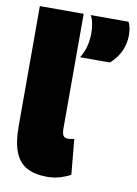

<svg xmlns="http://www.w3.org/2000/svg" viewBox="-85 -796 617 863"><g transform="rotate(10 223.5 -365.0)"><path d="M226 -740V-215Q226 -199 229.5 -190Q233 -181 239.5 -178Q246 -175 254 -175Q259 -175 266.5 -176Q274 -177 282 -179L297 -18Q278 -7 250.5 1.5Q223 10 190 10Q134 10 97.5 -10Q61 -30 43.5 -74.5Q26 -119 26 -190V-740ZM244 -545Q262 -575 268.5 -603.5Q275 -632 275 -660Q275 -684 270.5 -706Q266 -728 258 -740H431Q438 -725 440.5 -710Q443 -695 443 -680Q443 -640 426.5 -605.5Q410 -571 380 -545Z"/></g></svg>

Font: Georama SemiCondensed Black
Style: Regular
Weight: 900
Width: 4
Designer: Jean-Baptiste Levee
Foundry: Production Type
Version: Version 1.001